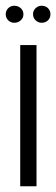

<svg xmlns="http://www.w3.org/2000/svg" viewBox="-23 -653 197 673"><path d="M26.9 -632.8Q40.5 -632.8 49.8 -624.3Q59.1 -615.7 59.1 -603Q59.1 -590.3 49.8 -581.8Q40.5 -573.2 26.9 -573.2Q14.6 -573.2 5.9 -581.8Q-2.9 -590.3 -2.9 -603Q-2.9 -615.7 5.9 -624.3Q14.6 -632.8 26.9 -632.8ZM123 -632.8Q136.7 -632.8 145.3 -624.3Q153.8 -615.7 153.8 -603Q153.8 -590.3 145.3 -581.8Q136.7 -573.2 123 -573.2Q110.8 -573.2 101.8 -581.8Q92.8 -590.3 92.8 -603Q92.8 -615.7 101.8 -624.3Q110.8 -632.8 123 -632.8ZM47.9 -495.1H105V0H47.9Z"/></svg>

Font: Moniqa Narrow Heading
Style: Regular
Weight: 400
Width: 4
Designer: Rajesh Rajput
Foundry: Rajesh Rajput
Version: Version 1.000